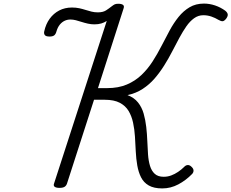

<svg xmlns="http://www.w3.org/2000/svg" viewBox="-20 -1035 1292 1072"><path d="M886 17Q839 17 810.5 0.5Q782 -16 767.5 -45Q753 -74 746.5 -111Q740 -148 738 -189.5Q736 -231 733.5 -272Q731 -313 723 -350Q715 -387 698 -415.5Q681 -444 649 -461Q617 -478 565 -478H505L354 -10Q350 2 340.5 8Q331 14 312 14Q294 14 285.5 8Q277 2 282 -11L576 -918Q562 -909 545.5 -904Q529 -899 507 -899Q489 -899 471 -903Q453 -907 436 -912.5Q419 -918 403.5 -922Q388 -926 373 -926Q356 -926 341 -919Q326 -912 314 -897.5Q302 -883 295 -859Q291 -844 282.5 -837.5Q274 -831 257 -831Q236 -831 230 -839.5Q224 -848 227 -860Q236 -901 257.5 -930.5Q279 -960 310.5 -976.5Q342 -993 382 -993Q404 -993 422.5 -989Q441 -985 458 -979.5Q475 -974 491.5 -970Q508 -966 526 -966Q555 -966 572 -977Q589 -988 604 -1000Q613 -1007 620 -1010.5Q627 -1014 640 -1014Q658 -1014 666.5 -1008Q675 -1002 670 -988L527 -543H578Q641 -543 688 -563Q735 -583 770 -616.5Q805 -650 832 -692Q859 -734 882 -779Q905 -824 927.5 -865.5Q950 -907 977 -940.5Q1004 -974 1038.5 -994.5Q1073 -1015 1119 -1015Q1150 -1015 1181 -1004.5Q1212 -994 1238 -975Q1250 -965 1251.5 -955Q1253 -945 1243 -931Q1232 -917 1223 -916.5Q1214 -916 1200 -924Q1182 -935 1160.5 -942.5Q1139 -950 1115 -950Q1087 -950 1063.5 -933Q1040 -916 1020.5 -888Q1001 -860 981 -823Q961 -786 941 -747Q921 -708 896.5 -669Q872 -630 843 -596.5Q814 -563 776.5 -538.5Q739 -514 692 -504Q729 -490 750.5 -463Q772 -436 782 -401Q792 -366 796.5 -326.5Q801 -287 802.5 -247.5Q804 -208 806.5 -172.5Q809 -137 817.5 -109Q826 -81 844 -64.5Q862 -48 894 -48Q916 -48 936 -55.5Q956 -63 974.5 -75.5Q993 -88 1007 -102Q1017 -113 1028 -113.5Q1039 -114 1049 -104Q1060 -94 1060.5 -83.5Q1061 -73 1053 -64Q1018 -28 975.5 -5.5Q933 17 886 17Z"/></svg>

Font: Playwrite RO Light
Style: Regular
Weight: 300
Version: Version 1.002